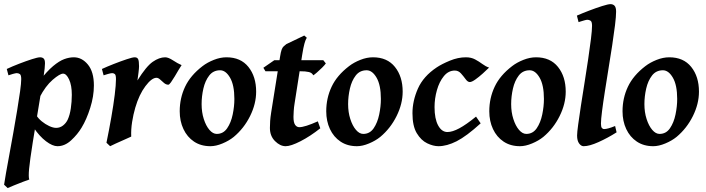

<svg xmlns="http://www.w3.org/2000/svg" viewBox="-30 -703 3484 947"><path d="M433.1 -281.2Q433.1 -228 415 -170.9Q397 -113.8 372.6 -73.7Q352.5 -40 321 -11Q289.6 18.1 253.4 18.1Q229 18.1 196.8 -6.3Q164.6 -30.8 135.7 -73.7L149.4 -134.3Q158.7 -118.7 176 -104.5Q193.4 -90.3 212.6 -81.3Q231.9 -72.3 247.1 -72.3Q265.6 -72.3 280.5 -83.7Q295.4 -95.2 303.7 -112.3Q314.5 -135.7 319.3 -168.5Q324.2 -201.2 324.2 -235.4Q324.2 -282.2 310.8 -311Q297.4 -339.8 281.2 -339.8Q265.1 -339.8 229.7 -309.3Q194.3 -278.8 165 -222.2L162.6 -301.8Q201.7 -351.6 231.9 -377Q262.2 -402.3 286.9 -411.4Q311.5 -420.4 334 -420.4Q374 -420.4 403.6 -384.5Q433.1 -348.6 433.1 -281.2ZM191.9 -390.6Q191.9 -371.6 185.3 -327.9Q178.7 -284.2 165.3 -205.6Q151.9 -127 131.8 -2.4Q117.2 89.8 113.5 130.1Q109.9 170.4 114.3 182.6Q106 185.1 83.3 193.8Q60.5 202.6 38.1 211.7Q15.6 220.7 7.8 224.6L-9.8 208Q-7.3 190.4 -0.5 151.1Q6.3 111.8 16.1 59.6Q25.9 7.3 35.9 -49.6Q45.9 -106.4 54.7 -159.2Q63.5 -211.9 69.1 -252.7Q74.7 -293.5 74.7 -312.5Q74.7 -333 67.9 -337.6Q61 -342.3 52.7 -342.3Q47.9 -342.3 33.4 -338.4Q19 -334.5 11.7 -331.5L3.4 -362.8Q30.3 -375.5 64.5 -388.7Q98.6 -401.9 127.4 -411.1Q156.2 -420.4 167.5 -420.4Q178.7 -420.4 185.3 -414.3Q191.9 -408.2 191.9 -390.6Z M865.7 -381.8Q860.4 -374.5 851.3 -358.9Q842.3 -343.3 832 -326.2Q821.8 -309.1 813.2 -297.1Q804.7 -285.2 800.3 -285.2Q789.1 -285.2 779.1 -293.7Q769 -302.2 759.8 -310.8Q750.5 -319.3 741.7 -319.3Q718.3 -319.3 687.3 -278.1Q656.2 -236.8 637.2 -171.9Q627.4 -138.2 621.6 -101.3Q615.7 -64.5 617.2 -29.3Q607.9 -24.9 585.7 -15.1Q563.5 -5.4 542 4.4Q520.5 14.2 513.2 18.1L495.1 1Q508.3 -63 519 -124.5Q529.8 -186 535.9 -235.6Q542 -285.2 542 -312.5Q542 -333 536.4 -337.6Q530.8 -342.3 523.4 -342.3Q517.1 -342.3 502.4 -338.1Q487.8 -334 481 -331.5L472.7 -362.8Q498 -374.5 531.7 -387.7Q565.4 -400.9 594.5 -410.6Q623.5 -420.4 634.3 -420.4Q647 -420.4 651.4 -411.1Q655.8 -401.9 655.8 -376Q655.8 -366.2 653.1 -344.7Q650.4 -323.2 647.9 -306.2Q691.4 -376 723.4 -398.2Q755.4 -420.4 784.7 -420.4Q800.3 -420.4 823.2 -405.3Q846.2 -390.1 865.7 -381.8Z M1233.4 -251Q1233.4 -190.9 1203.4 -130.4Q1173.3 -69.8 1123 -27.8Q1099.6 -8.8 1067.4 4.6Q1035.2 18.1 1007.8 18.1Q960.9 18.1 927 -4.6Q893.1 -27.3 874.8 -66.4Q856.4 -105.5 856.4 -154.3Q856.4 -218.8 882.8 -274.9Q909.2 -331.1 969.2 -377Q992.7 -395 1024.7 -407.7Q1056.6 -420.4 1086.9 -420.4Q1157.2 -420.4 1195.3 -372.8Q1233.4 -325.2 1233.4 -251ZM1126 -214.8Q1126 -283.2 1104.7 -319.8Q1083.5 -356.4 1055.7 -356.4Q1022 -356.4 1002 -330.6Q981.9 -304.7 973.1 -266.1Q964.4 -227.5 964.4 -189.5Q964.4 -149.4 975.1 -116Q985.8 -82.5 1002.9 -62.5Q1020 -42.5 1039.1 -42.5Q1071.3 -42.5 1090.3 -70.3Q1109.4 -98.1 1117.7 -138.2Q1126 -178.2 1126 -214.8Z M1577.1 -390.1Q1571.3 -381.8 1558.6 -369.1Q1545.9 -356.4 1533.2 -345.5Q1520.5 -334.5 1515.1 -331.5Q1509.3 -343.8 1493.7 -347.7Q1478 -351.6 1449.2 -351.6H1279.3L1269 -368.7L1323.2 -406.2H1564.5ZM1549.8 -70.3Q1500 -30.8 1452.1 -6.3Q1404.3 18.1 1378.9 18.1Q1351.6 18.1 1326.4 -7.1Q1301.3 -32.2 1301.3 -71.8Q1301.3 -88.9 1302.5 -106.4Q1303.7 -124 1307.6 -148.9L1351.1 -421.9Q1355 -446.8 1359.1 -458Q1363.3 -469.2 1368.9 -474.1Q1374.5 -479 1382.3 -485.4L1470.7 -527.8L1483.4 -516.6Q1483.4 -516.6 1480 -511Q1476.6 -505.4 1471.4 -487.3Q1466.3 -469.2 1460.4 -432.1L1422.9 -192.4Q1419.9 -174.8 1418.7 -155.3Q1417.5 -135.7 1417.5 -126.5Q1417.5 -99.1 1425.5 -87.4Q1433.6 -75.7 1446.3 -75.7Q1473.1 -75.7 1537.6 -104.5Z M1956.1 -251Q1956.1 -190.9 1926 -130.4Q1896 -69.8 1845.7 -27.8Q1822.3 -8.8 1790 4.6Q1757.8 18.1 1730.5 18.1Q1683.6 18.1 1649.7 -4.6Q1615.7 -27.3 1597.4 -66.4Q1579.1 -105.5 1579.1 -154.3Q1579.1 -218.8 1605.5 -274.9Q1631.8 -331.1 1691.9 -377Q1715.3 -395 1747.3 -407.7Q1779.3 -420.4 1809.6 -420.4Q1879.9 -420.4 1918 -372.8Q1956.1 -325.2 1956.1 -251ZM1848.6 -214.8Q1848.6 -283.2 1827.4 -319.8Q1806.2 -356.4 1778.3 -356.4Q1744.6 -356.4 1724.6 -330.6Q1704.6 -304.7 1695.8 -266.1Q1687 -227.5 1687 -189.5Q1687 -149.4 1697.8 -116Q1708.5 -82.5 1725.6 -62.5Q1742.7 -42.5 1761.7 -42.5Q1793.9 -42.5 1813 -70.3Q1832 -98.1 1840.3 -138.2Q1848.6 -178.2 1848.6 -214.8Z M2382.3 -369.6Q2369.6 -356.9 2350.8 -340.1Q2332 -323.2 2314.5 -310.8Q2296.9 -298.3 2287.1 -298.3Q2276.9 -298.3 2266.6 -312.5Q2256.3 -326.7 2243.7 -340.8Q2231 -355 2213.4 -355Q2181.6 -355 2159.2 -327.4Q2136.7 -299.8 2125 -258.3Q2113.3 -216.8 2113.3 -174.8Q2113.3 -116.7 2131.1 -84.2Q2148.9 -51.8 2176.8 -51.8Q2201.2 -51.8 2235.4 -70.1Q2269.5 -88.4 2317.9 -127.9Q2321.3 -123 2329.8 -110.6Q2338.4 -98.1 2340.8 -94.7Q2270.5 -30.8 2222.2 -6.3Q2173.8 18.1 2132.8 18.1Q2106.9 18.1 2076.9 3.7Q2046.9 -10.7 2025.6 -46.1Q2004.4 -81.5 2004.4 -144.5Q2004.4 -205.1 2031.2 -265.9Q2058.1 -326.7 2124 -370.6Q2148.9 -387.2 2189 -403.8Q2229 -420.4 2268.1 -420.4Q2293.9 -420.4 2313.5 -409.9Q2333 -399.4 2349.4 -387.2Q2365.7 -375 2382.3 -369.6Z M2760.3 -251Q2760.3 -190.9 2730.2 -130.4Q2700.2 -69.8 2649.9 -27.8Q2626.5 -8.8 2594.2 4.6Q2562 18.1 2534.7 18.1Q2487.8 18.1 2453.9 -4.6Q2419.9 -27.3 2401.6 -66.4Q2383.3 -105.5 2383.3 -154.3Q2383.3 -218.8 2409.7 -274.9Q2436 -331.1 2496.1 -377Q2519.5 -395 2551.5 -407.7Q2583.5 -420.4 2613.8 -420.4Q2684.1 -420.4 2722.2 -372.8Q2760.3 -325.2 2760.3 -251ZM2652.8 -214.8Q2652.8 -283.2 2631.6 -319.8Q2610.4 -356.4 2582.5 -356.4Q2548.8 -356.4 2528.8 -330.6Q2508.8 -304.7 2500 -266.1Q2491.2 -227.5 2491.2 -189.5Q2491.2 -149.4 2502 -116Q2512.7 -82.5 2529.8 -62.5Q2546.9 -42.5 2565.9 -42.5Q2598.1 -42.5 2617.2 -70.3Q2636.2 -98.1 2644.5 -138.2Q2652.8 -178.2 2652.8 -214.8Z M3011.2 -50.3Q2967.3 -22.5 2922.1 -2.2Q2877 18.1 2848.6 18.1Q2836.4 18.1 2826.4 4.6Q2816.4 -8.8 2816.4 -34.7Q2816.4 -49.8 2821.8 -89.1Q2827.1 -128.4 2835.4 -182.6Q2843.8 -236.8 2853.3 -296.1Q2862.8 -355.5 2871.1 -411.6Q2879.4 -467.8 2884.8 -511.2Q2890.1 -554.7 2890.1 -575.7Q2890.1 -596.2 2882.8 -600.8Q2875.5 -605.5 2867.2 -605.5Q2862.3 -605.5 2851.8 -602.5Q2841.3 -599.6 2832.5 -596.7Q2823.7 -593.8 2823.7 -593.8L2815.4 -626Q2840.8 -637.2 2875.2 -650.4Q2909.7 -663.6 2939.7 -673.1Q2969.7 -682.6 2981 -682.6Q2993.7 -682.6 3001.2 -674.6Q3008.8 -666.5 3008.8 -645.5Q3008.8 -622.6 3003.4 -578.6Q2998 -534.7 2989.5 -479.2Q2981 -423.8 2971.4 -365Q2961.9 -306.2 2953.4 -251.7Q2944.8 -197.3 2939.5 -155.3Q2934.1 -113.3 2934.1 -93.3Q2934.1 -77.6 2938.5 -72Q2942.9 -66.4 2949.7 -66.4Q2967.3 -66.4 3003.9 -81.5Z M3417.5 -251Q3417.5 -190.9 3387.5 -130.4Q3357.4 -69.8 3307.1 -27.8Q3283.7 -8.8 3251.5 4.6Q3219.2 18.1 3191.9 18.1Q3145 18.1 3111.1 -4.6Q3077.1 -27.3 3058.8 -66.4Q3040.5 -105.5 3040.5 -154.3Q3040.5 -218.8 3066.9 -274.9Q3093.3 -331.1 3153.3 -377Q3176.8 -395 3208.7 -407.7Q3240.7 -420.4 3271 -420.4Q3341.3 -420.4 3379.4 -372.8Q3417.5 -325.2 3417.5 -251ZM3310.1 -214.8Q3310.1 -283.2 3288.8 -319.8Q3267.6 -356.4 3239.7 -356.4Q3206.1 -356.4 3186 -330.6Q3166 -304.7 3157.2 -266.1Q3148.4 -227.5 3148.4 -189.5Q3148.4 -149.4 3159.2 -116Q3169.9 -82.5 3187 -62.5Q3204.1 -42.5 3223.1 -42.5Q3255.4 -42.5 3274.4 -70.3Q3293.5 -98.1 3301.8 -138.2Q3310.1 -178.2 3310.1 -214.8Z"/></svg>

Font: Dai Banna SIL SemiBold
Style: Italic
Weight: 600
Italic angle: -11°
Designer: Victor Gaultney
Foundry: SIL International
Version: Version 4.000